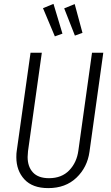

<svg xmlns="http://www.w3.org/2000/svg" viewBox="-20 -956 570 987"><path d="M440 -176Q429 -96 373 -42.5Q317 11 228 11Q147 11 105.5 -34Q64 -79 64 -148Q64 -169 66 -180L137 -685H195L124 -179Q122 -159 122 -149Q122 -99 149.5 -69.5Q177 -40 232 -40Q297 -40 336 -80.5Q375 -121 383 -183L453 -685H511ZM255 -936 301 -783 262 -769 201 -914ZM364 -935 404 -787 365 -773 310 -913Z"/></svg>

Font: Fira Sans Extra Condensed Light
Style: Italic
Weight: 300
Width: 3
Italic angle: -8°
Designer: Carrois Corporate & Edenspiekermann AG
Foundry: Carrois Corporate GbR & Edenspiekermann AG
Version: Version 4.203